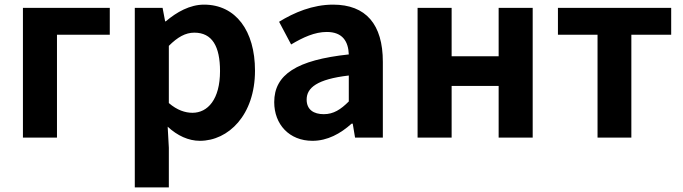

<svg xmlns="http://www.w3.org/2000/svg" viewBox="-20 -594 2947 829"><path d="M79 0H226V-444H454V-560H79Z M562 215H709V44L704 -47C746 -8 794 14 843 14C966 14 1081 -97 1081 -289C1081 -461 998 -574 861 -574C800 -574 743 -542 696 -502H693L682 -560H562ZM811 -107C780 -107 745 -118 709 -149V-396C747 -434 781 -453 819 -453C896 -453 930 -394 930 -287C930 -165 877 -107 811 -107Z M1329 14C1394 14 1450 -17 1498 -60H1503L1513 0H1633V-327C1633 -489 1560 -574 1418 -574C1330 -574 1250 -540 1185 -500L1237 -402C1289 -433 1339 -456 1391 -456C1460 -456 1484 -414 1486 -359C1261 -335 1164 -272 1164 -153C1164 -57 1229 14 1329 14ZM1378 -101C1335 -101 1304 -120 1304 -164C1304 -215 1349 -252 1486 -268V-156C1451 -121 1420 -101 1378 -101Z M1783 0H1930V-223H2133V0H2280V-560H2133V-351H1930V-560H1783Z M2560 0H2706V-444H2878V-560H2389V-444H2560Z"/></svg>

Font: Source Han Sans KR
Style: Bold
Weight: 700
Designer: Ryoko NISHIZUKA 西塚涼子 (kana, bopomofo & ideographs); Paul D. Hunt (Latin, Greek & Cyrillic); Sandoll Communications 산돌커뮤니
Foundry: Adobe
Version: Version 2.004;hotconv 1.0.118;makeotfexe 2.5.65603